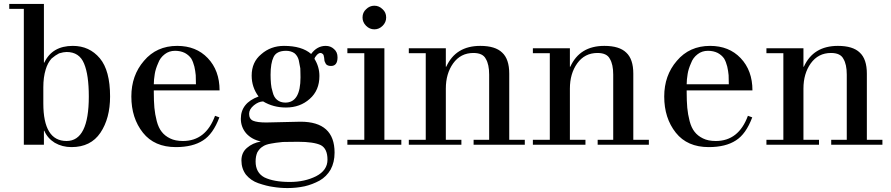

<svg xmlns="http://www.w3.org/2000/svg" viewBox="-20 -735 4525 975"><path d="M101 0V-690H27V-715H203V-417H205Q245 -502 350 -502Q434 -502 487 -439Q539 -377 539 -245Q539 -134 490 -61Q441 12 343 12Q296 12 258 -10Q221 -33 205 -71H203V0ZM200 -292V-210Q200 -19 318 -19Q431 -19 431 -245Q431 -355 407 -412Q383 -471 318 -471Q303 -471 280 -464Q262 -455 242 -438Q222 -416 212 -382Q200 -343 200 -292Z M1095 -276H761V-268Q761 -222 764 -188Q767 -155 776 -120Q785 -86 801 -66Q817 -45 844 -32Q870 -19 909 -19Q1025 -19 1072 -147L1094 -139Q1062 -54 1011 -22Q959 12 873 12Q764 12 706 -61Q647 -135 647 -245Q647 -352 711 -426Q775 -502 880 -502Q976 -502 1035 -440Q1095 -377 1095 -276ZM761 -307H975Q975 -341 974 -353Q972 -375 967 -397Q961 -421 951 -438Q939 -455 919 -466Q897 -477 869 -477Q839 -477 817 -460Q793 -442 783 -414Q770 -385 766 -360Q761 -330 761 -307Z M1303 -16V-17Q1258 -27 1230 -58Q1203 -90 1203 -132Q1203 -212 1293 -245Q1258 -292 1258 -351Q1258 -420 1307 -460Q1355 -502 1422 -502Q1513 -502 1560 -461Q1590 -502 1634 -502Q1659 -502 1676 -486Q1694 -471 1694 -444Q1694 -400 1661 -400Q1643 -400 1635 -410Q1627 -423 1627 -433Q1627 -440 1623 -456Q1616 -466 1607 -466Q1599 -466 1589 -456Q1578 -444 1577 -436Q1602 -396 1602 -349Q1602 -276 1553 -233Q1504 -189 1432 -189Q1368 -189 1316 -220Q1292 -219 1269 -200Q1245 -180 1245 -157Q1245 -131 1265 -122Q1286 -113 1332 -113Q1341 -113 1419 -115Q1495 -117 1506 -117Q1679 -117 1679 40Q1679 89 1659 126Q1638 162 1603 182Q1566 202 1527 211Q1485 220 1440 220Q1402 220 1366 214Q1335 210 1291 195Q1254 182 1229 152Q1206 121 1206 80Q1206 40 1234 16Q1263 -9 1303 -16ZM1354 -355Q1354 -334 1356 -310Q1357 -292 1365 -266Q1371 -241 1387 -228Q1404 -214 1429 -214Q1506 -214 1506 -342Q1506 -352 1505.5 -368Q1505 -384 1505 -388Q1500 -418 1497 -430Q1491 -452 1475 -465Q1457 -477 1433 -477Q1384 -477 1369 -445Q1354 -414 1354 -355ZM1493 -15Q1475 -15 1449.5 -14.5Q1424 -14 1416 -14Q1376 -10 1357 -6Q1327 -1 1313 10Q1299 18 1287 38Q1278 58 1278 85Q1278 142 1323 166Q1371 189 1452 189Q1527 189 1585 160Q1643 130 1643 76Q1643 20 1609 2Q1573 -15 1493 -15Z M1830 -25V-465H1744V-490H1932V-25H2018V0H1744V-25ZM1821 -646Q1821 -672 1839 -688Q1857 -706 1881 -706Q1905 -706 1923 -688Q1941 -672 1941 -646Q1941 -622 1923 -604Q1905 -586 1881 -586Q1857 -586 1839 -604Q1821 -622 1821 -646Z M2056 -25H2142V-465H2056V-490H2244V-396H2246Q2294 -502 2419 -502Q2495 -502 2530 -468Q2566 -435 2566 -361V-25H2645V0H2385V-25H2464V-356Q2464 -408 2447 -436Q2432 -466 2384 -466Q2319 -466 2281 -413Q2244 -361 2244 -285V-25H2323V0H2056Z M2686 -25H2772V-465H2686V-490H2874V-396H2876Q2924 -502 3049 -502Q3125 -502 3160 -468Q3196 -435 3196 -361V-25H3275V0H3015V-25H3094V-356Q3094 -408 3077 -436Q3062 -466 3014 -466Q2949 -466 2911 -413Q2874 -361 2874 -285V-25H2953V0H2686Z M3801 -276H3467V-268Q3467 -222 3470 -188Q3473 -155 3482 -120Q3491 -86 3507 -66Q3523 -45 3550 -32Q3576 -19 3615 -19Q3731 -19 3778 -147L3800 -139Q3768 -54 3717 -22Q3665 12 3579 12Q3470 12 3412 -61Q3353 -135 3353 -245Q3353 -352 3417 -426Q3481 -502 3586 -502Q3682 -502 3741 -440Q3801 -377 3801 -276ZM3467 -307H3681Q3681 -341 3680 -353Q3678 -375 3673 -397Q3667 -421 3657 -438Q3645 -455 3625 -466Q3603 -477 3575 -477Q3545 -477 3523 -460Q3499 -442 3489 -414Q3476 -385 3472 -360Q3467 -330 3467 -307Z M3872 -25H3958V-465H3872V-490H4060V-396H4062Q4110 -502 4235 -502Q4311 -502 4346 -468Q4382 -435 4382 -361V-25H4461V0H4201V-25H4280V-356Q4280 -408 4263 -436Q4248 -466 4200 -466Q4135 -466 4097 -413Q4060 -361 4060 -285V-25H4139V0H3872Z"/></svg>

Font: Bailleul Roman
Style: Roman
Weight: 400
Version: Version 1